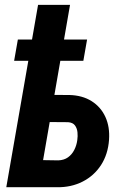

<svg xmlns="http://www.w3.org/2000/svg" viewBox="-20 -783 518 803"><path d="M158.7 -386.2 270 -385.7Q324.7 -384.3 363.3 -359.9Q401.9 -335.4 420.9 -293.7Q439.9 -252 436 -197.8Q431.6 -137.7 402.6 -92.8Q373.5 -47.9 325.4 -23.4Q277.3 1 218.3 0H6.3L139.2 -762.7H272.9L160.2 -113.3L224.1 -112.3Q248 -113.3 264.4 -125Q280.8 -136.7 290.5 -155.8Q300.3 -174.8 303.2 -196.8Q305.7 -213.4 304 -230Q302.2 -246.6 293.5 -258.5Q284.7 -270.5 264.6 -272L139.2 -272.9ZM344.2 -617.7 328.6 -528.8H39.1L54.7 -617.7Z"/></svg>

Font: Roboto Condensed
Style: Bold Italic
Weight: 700
Italic angle: -12°
Designer: Christian Robertson
Foundry: Google
Version: Version 3.0